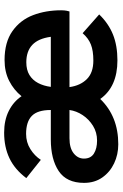

<svg xmlns="http://www.w3.org/2000/svg" viewBox="144 -712 578 905"><g transform="rotate(-90 432.5 -259.0)"><path d="M205.5 10Q157 10 115.8 -9.5Q74.5 -29 49 -65.2Q23.5 -101.5 23.5 -151.5Q23.5 -233.5 79.2 -270.8Q135 -308 228 -308H367Q367 -370.5 339.2 -397.5Q311.5 -424.5 254.5 -424.5Q214.5 -424.5 182.5 -404.2Q150.5 -384 132 -355L46 -423.5Q87 -478 139.8 -503Q192.5 -528 260 -528Q319 -528 362.8 -506Q406.5 -484 432 -446Q461.5 -482.5 504.2 -504.2Q547 -526 602.5 -526Q686.5 -526 739 -488.8Q791.5 -451.5 814.2 -391.5Q837 -331.5 837 -259Q837 -244 834.8 -233Q832.5 -222 831.5 -220H475Q482 -169 512.5 -138.2Q543 -107.5 600 -107.5Q646 -107.5 675.5 -119Q705 -130.5 729 -158L817.5 -80Q775 -36 722.8 -15Q670.5 6 601 6Q476.5 6 419 -75Q337 10 205.5 10ZM712 -308Q704 -367 674 -395.2Q644 -423.5 592 -423.5Q556 -423.5 532 -408.8Q508 -394 494.2 -368Q480.5 -342 476 -308ZM223 -90Q261.5 -90 292.5 -109.2Q323.5 -128.5 343 -158Q362.5 -187.5 367 -220H234Q187.5 -220 162.8 -200.2Q138 -180.5 138 -152Q138 -119.5 161.8 -104.8Q185.5 -90 223 -90Z"/></g></svg>

Font: Acari Sans
Style: Bold
Weight: 700
Designer: Alfredo Marco Pradil and Stefan Peev (font) & Cristiano Sobral (main changes)
Foundry: Alfredo Marco Pradil and Stefan Peev (font) & Cristiano Sobral (main changes)
Version: Version 1.063; ttfautohint (v1.8.3)